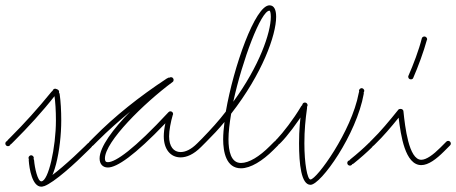

<svg xmlns="http://www.w3.org/2000/svg" viewBox="-30 -650 1713 721"><path d="M125 51C173 51 200 -92 200 -198C200 -234 198 -269 194 -297C193 -303 188 -306 182 -305C176 -304 173 -300 174 -294C178 -267 180 -234 180 -198C180 -97 152 31 125 31C111 31 100 -22 98 -48C97 -54 94 -57 88 -57H87C81 -57 77 -54 78 -47C80 -17 91 51 125 51ZM0 -101C6 -101 10 -106 10 -111C10 -116 6 -121 0 -121C-6 -121 -10 -116 -10 -111C-10 -106 -6 -101 0 -101ZM87 -47C92 -47 97 -52 97 -57C97 -62 92 -67 87 -67C82 -67 77 -62 77 -57C77 -52 82 -47 87 -47ZM136 49C174 35 252 -36 303 -87L313 -97C318 -102 318 -106 313 -111C308 -116 304 -116 299 -111L289 -101C238 -51 163 16 134 28C128 31 125 34 125 40V41C125 47 129 51 136 49ZM0 -111C5 -106 10 -106 14 -111L24 -121C75 -172 127 -228 178 -293C183 -298 182 -303 177 -307C172 -311 167 -310 163 -305C111 -241 61 -186 10 -135L0 -125C-5 -120 -5 -116 0 -111ZM313 -101C318 -101 323 -106 323 -111C323 -116 318 -121 313 -121C308 -121 303 -116 303 -111C303 -106 308 -101 313 -101ZM177 -297C182 -297 187 -302 187 -307C187 -312 182 -317 177 -317C172 -317 167 -312 167 -307C167 -302 172 -297 177 -297ZM177 -297C182 -297 187 -302 187 -307C187 -312 182 -317 177 -317C172 -317 167 -312 167 -307C167 -302 172 -297 177 -297ZM182 -295C188 -295 192 -300 192 -305C192 -310 188 -315 182 -315C176 -315 172 -310 172 -305C172 -300 176 -295 182 -295ZM182 -295C188 -295 192 -300 192 -305C192 -310 188 -315 182 -315C176 -315 172 -310 172 -305C172 -300 176 -295 182 -295ZM176 -297C178 -296 180 -299 182 -305C184 -311 185 -315 183 -316C182 -316 180 -313 177 -307C174 -301 174 -297 176 -297Z M375 -21C409 -21 475 -66 591 -187C587 -169 585 -152 585 -138C585 -90 610 -59 648 -59C671 -59 697 -70 725 -98L731 -104C733 -106 734 -108 734 -111C734 -116 729 -121 724 -121C721 -121 719 -120 717 -118L711 -112C687 -88 666 -79 648 -79C622 -79 605 -100 605 -138C605 -160 611 -192 619 -219C620 -220 620 -221 620 -222C620 -228 615 -232 610 -232C607 -232 605 -231 603 -229C473 -89 404 -41 375 -41C367 -41 364 -45 364 -55C364 -118 510 -262 618 -342C621 -344 622 -347 622 -350C622 -353 621 -355 619 -357L617 -359C615 -360 614 -360 612 -360H611C609 -360 607 -359 606 -358C605 -360 602 -358 596 -355C493 -287 401 -214 323 -135L306 -118C304 -116 303 -114 303 -111C303 -106 307 -101 313 -101C316 -101 318 -102 320 -104L337 -121C375 -159 416 -195 459 -231C395 -166 344 -98 344 -55C344 -35 355 -21 375 -21Z M875 -18C911 -18 956 -46 997 -87L1014 -104C1016 -106 1017 -108 1017 -111C1017 -116 1012 -121 1007 -121C1004 -121 1002 -120 1000 -118L983 -101C944 -62 905 -38 875 -38C837 -38 828 -83 828 -127C828 -154 832 -187 838 -223C955 -373 1007 -518 1007 -587C1007 -614 999 -630 982 -630C928 -630 847 -399 818 -231C792 -197 762 -164 729 -130L717 -118C715 -116 714 -114 714 -111C714 -106 718 -101 724 -101C727 -101 729 -102 731 -104L743 -116C768 -141 792 -166 813 -192C810 -168 808 -146 808 -127C808 -80 819 -18 875 -18ZM846 -268C880 -424 950 -610 982 -610C984 -610 987 -603 987 -587C987 -527 944 -402 846 -268Z M1136 44C1175 44 1309 -145 1336 -298C1337 -304 1334 -308 1328 -309C1321 -310 1318 -307 1317 -300C1290 -156 1159 24 1136 24C1124 24 1113 -36 1113 -112C1113 -161 1117 -201 1123 -244C1124 -250 1121 -254 1115 -255C1109 -256 1104 -253 1103 -247C1097 -204 1093 -162 1093 -112C1093 -34 1101 44 1136 44ZM1007 -101C1013 -101 1017 -106 1017 -111C1017 -116 1013 -121 1007 -121C1001 -121 997 -116 997 -111C997 -106 1001 -101 1007 -101ZM1007 -111C1012 -106 1017 -106 1021 -111L1026 -116C1046 -136 1087 -188 1119 -241C1122 -247 1121 -252 1115 -255C1109 -258 1105 -257 1101 -251C1071 -200 1031 -150 1012 -130L1007 -125C1002 -120 1002 -116 1007 -111ZM1284 -28C1289 -28 1294 -32 1294 -38C1294 -44 1289 -48 1284 -48C1279 -48 1274 -44 1274 -38C1274 -32 1279 -28 1284 -28ZM1115 -245C1121 -245 1125 -250 1125 -255C1125 -260 1121 -265 1115 -265C1109 -265 1105 -260 1105 -255C1105 -250 1109 -245 1115 -245ZM1115 -245C1121 -245 1125 -250 1125 -255C1125 -260 1121 -265 1115 -265C1109 -265 1105 -260 1105 -255C1105 -250 1109 -245 1115 -245ZM1298 -36C1323 -56 1351 -81 1366 -96L1367 -97C1372 -102 1372 -106 1367 -111C1362 -116 1359 -117 1356 -114L1352 -110C1338 -96 1310 -71 1286 -52C1281 -48 1280 -43 1284 -38C1288 -33 1293 -32 1298 -36ZM1367 -101C1373 -101 1377 -106 1377 -111C1377 -116 1373 -121 1367 -121C1361 -121 1357 -116 1357 -111C1357 -106 1361 -101 1367 -101ZM1328 -299C1333 -299 1338 -304 1338 -309C1338 -314 1333 -319 1328 -319C1323 -319 1318 -314 1318 -309C1318 -304 1323 -299 1328 -299Z M1552 -30C1579 -30 1609 -53 1637 -81L1660 -104C1662 -106 1663 -108 1663 -111C1663 -116 1659 -121 1653 -121C1650 -121 1648 -120 1646 -118L1623 -95C1597 -69 1571 -50 1552 -50C1505 -50 1491 -174 1485 -232C1485 -237 1480 -241 1475 -241H1473C1470 -241 1467 -240 1465 -237C1433 -197 1397 -154 1368 -126L1360 -118C1358 -116 1357 -114 1357 -111C1357 -106 1361 -101 1367 -101C1370 -101 1372 -102 1374 -104L1382 -112C1407 -136 1439 -173 1467 -208C1475 -142 1491 -30 1552 -30ZM1513 -352C1517 -352 1521 -354 1522 -358C1540 -399 1561 -456 1573 -500C1574 -501 1574 -502 1574 -503C1574 -508 1569 -513 1564 -513C1559 -513 1555 -510 1554 -506C1543 -462 1522 -407 1504 -366C1503 -365 1503 -364 1503 -362C1503 -356 1507 -352 1513 -352Z"/></svg>

Font: Mistral SingleLine Outline
Style: Regular
Weight: 300
Designer: François Chastanet, Élisa Garzelli, Anais Alves, Morgane Autin
Foundry: institut supérieur des arts et du design Toulouse / isdaT
Version: Version 1.000;Glyphs 3.3 (3337)